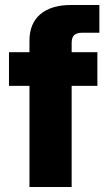

<svg xmlns="http://www.w3.org/2000/svg" viewBox="-20 -749 426 769"><path d="M98 0V-405H16V-540H98V-586Q98 -655 141.5 -692Q185 -729 265 -729H378V-618H310Q289 -618 278 -609Q267 -600 267 -577V-540H370V-405H267V0Z"/></svg>

Font: Mona Sans ExtraLight ExtraBold
Style: Regular
Weight: 800
Version: Version 2.000